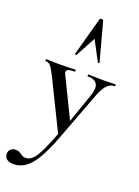

<svg xmlns="http://www.w3.org/2000/svg" viewBox="-222 -807 846 1165"><g transform="rotate(20 201.0 -224.5)"><path d="M438 -386Q440 -386 440 -380Q440 -374 438 -374Q407 -374 385.5 -349Q364 -324 347 -277L232 28Q196 124 162.5 179.5Q129 235 94.5 258Q60 281 21 281Q-6 281 -22 269.5Q-38 258 -38 235Q-38 215 -25 204.5Q-12 194 5 194Q22 194 32.5 200.5Q43 207 52.5 213.5Q62 220 78 220Q103 220 123.5 198.5Q144 177 168 126Q192 75 225 -13L222 33L57 -303Q35 -347 22.5 -360.5Q10 -374 -9 -374Q-11 -374 -11 -380Q-11 -386 -9 -386Q10 -386 30.5 -385Q51 -384 70 -384Q105 -384 131.5 -385Q158 -386 179 -386Q182 -386 182 -380Q182 -374 179 -374Q145 -374 132.5 -366Q120 -358 132 -335L262 -68L231 -15L322 -277Q338 -325 323 -349.5Q308 -374 263 -374Q261 -374 261 -380Q261 -386 263 -386Q287 -386 308.5 -385Q330 -384 364 -384Q387 -384 402 -385Q417 -386 438 -386ZM302 -476Q304 -474 299 -472.5Q294 -471 292 -474L224 -602L155 -474Q154 -471 148.5 -472.5Q143 -474 144 -476L212 -725Q213 -730 223 -730Q233 -730 235 -725Z"/></g></svg>

Font: Cormorant Light SemiBold
Style: Regular
Weight: 600
Version: Version 4.000